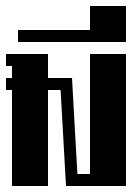

<svg xmlns="http://www.w3.org/2000/svg" viewBox="-20 -620 460 640"><path d="M0 -440H140V-360H220L238 -40H280V-440H400V0H200L182 -320H140V0H20V-320H0V-360H20V-400H0Z M280 -600H400V-480H40V-520H280Z"/></svg>

Font: SOV_poster
Style: Bold
Weight: 700
Version: Version 1.00